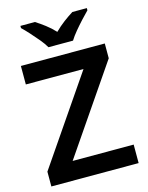

<svg xmlns="http://www.w3.org/2000/svg" viewBox="-136 -1020 849 1103"><g transform="rotate(-15 288.5 -468.5)"><path d="M548 0H29V-88L382 -604H39V-714H538V-626L185 -110H548ZM220 -777Q207 -800 184.5 -827Q162 -854 138.5 -880Q115 -906 96 -924V-937H182Q208 -921 237.5 -898.5Q267 -876 292 -849Q319 -876 349 -898.5Q379 -921 405 -937H491V-924Q473 -906 449 -880Q425 -854 402.5 -827Q380 -800 366 -777Z"/></g></svg>

Font: Noto Sans Nag Mundari SemiBold
Style: Regular
Weight: 600
Version: Version 1.000